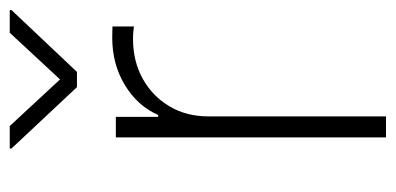

<svg xmlns="http://www.w3.org/2000/svg" viewBox="-226 -574 800 388"><g transform="rotate(-90 174.0 -380.0)"><path d="M90.3 0V-545.9H131.8V-460.4H135.7Q153.8 -502 196 -527.6Q238.3 -553.2 292 -553.2Q297.9 -553.2 303.5 -553Q309.1 -552.7 314.5 -552.7V-509.3Q311 -509.8 304.4 -510.5Q297.9 -511.2 289.6 -511.2Q244.1 -511.2 208.7 -491.5Q173.3 -471.7 153.1 -437.5Q132.8 -403.3 132.8 -358.9V0ZM113.3 -760.3 207.5 -658.7 301.8 -760.3H347.7V-756.8L222.7 -624.5H191.9L67.9 -756.8V-760.3Z"/></g></svg>

Font: Inter Extra Light
Style: Regular
Weight: 200
Designer: Rasmus Andersson
Foundry: rsms
Version: Version 4.000;git-3c8e0fc